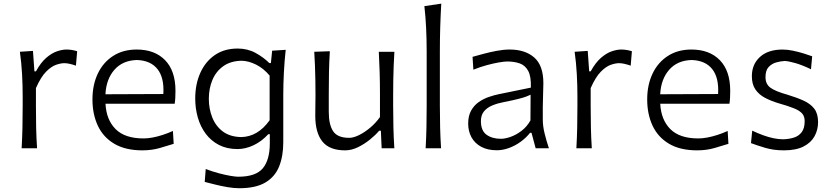

<svg xmlns="http://www.w3.org/2000/svg" viewBox="-20 -794 4450 1028"><path d="M95.8 0H178.4Q174.7 -57.6 173.5 -110.7Q172.4 -163.8 172.4 -225.9V-322.3Q198.7 -381.9 226.8 -410.2Q255 -438.6 280.6 -447.2Q306.2 -455.8 324.5 -455.8Q337.9 -455.8 354.5 -451.9Q371.1 -448 386.6 -442.5L393.1 -519.7Q379.7 -524 365.3 -526.4Q350.8 -528.8 335.7 -528.8Q313.4 -528.8 285.3 -519.3Q257.1 -509.8 227.8 -484.6Q198.6 -459.5 172.4 -411.9H164.3L156.5 -521.5L86.5 -516.8Q94.8 -457.6 98.1 -397.4Q101.4 -337.3 101.4 -280.7V-228.7Q101.4 -164.6 100.2 -111.1Q99 -57.6 95.8 0Z M742.5 11Q792.6 11 835.9 -1.6Q879.2 -14.2 909.9 -23.9L905.9 -92.8Q878.5 -80.5 850.4 -71.4Q822.4 -62.4 796.5 -57.6Q770.6 -52.8 748.9 -52.8Q648.6 -52.8 598.9 -102.8Q549.2 -152.7 544.8 -238.6H915.3Q917.8 -254.5 918.6 -271.2Q919.5 -287.8 919.5 -307.9Q919.5 -414.8 864 -471.8Q808.5 -528.8 711.9 -528.8Q638.8 -528.8 585.5 -494.4Q532.3 -460.1 503.6 -399.8Q475 -339.5 475 -261.7Q475 -182.6 503.8 -121Q532.6 -59.4 592 -24.2Q651.5 11 742.5 11ZM854.6 -290.6 544.6 -289.3Q548.6 -370.2 592.6 -420.4Q636.6 -470.6 713.1 -472.7Q786.3 -470.3 823 -424.2Q859.8 -378.2 854.6 -290.6Z M1260.7 213.8Q1232.1 213.8 1197.5 207.9Q1162.9 201.9 1130.7 193.8Q1098.4 185.7 1076.1 180L1081.5 111Q1117.3 124.5 1152.1 133.8Q1186.8 143 1214.3 147.6Q1241.8 152.2 1255.4 152.2Q1349.2 152.2 1386.9 107.3Q1424.6 62.4 1424.6 -27V-75.5H1416.6Q1379.9 -36.1 1337 -16Q1294.1 4.1 1251.5 4.1Q1195.3 4.1 1152.8 -17.7Q1110.3 -39.6 1081.9 -77.4Q1053.4 -115.3 1039.3 -164.1Q1025.3 -212.8 1025.3 -266.6Q1025.3 -342.5 1052.1 -403Q1078.9 -463.5 1129.7 -498.8Q1180.6 -534.1 1252.7 -534.1Q1305.7 -534.1 1348.6 -510.5Q1391.5 -486.8 1422 -456.4H1430.4L1437.1 -522.6L1509.7 -527.3Q1503 -466.1 1499.9 -404.3Q1496.7 -342.4 1496.7 -283.8V-31.6Q1496.7 42.2 1474.4 97.5Q1452.2 152.8 1400.6 183.3Q1349 213.8 1260.7 213.8ZM1270.8 -60.1Q1360.3 -61.3 1423.6 -150.1V-389.3Q1391.5 -427.9 1351 -448.1Q1310.4 -468.3 1272.5 -468.8Q1214.1 -467.3 1175.3 -439.5Q1136.5 -411.7 1117.3 -366Q1098.1 -320.3 1098.1 -264.8Q1098.1 -211.6 1116.5 -165.3Q1134.8 -119 1172.9 -90.2Q1211.1 -61.5 1270.8 -60.1Z M1827.9 11Q1862 11 1896.6 -5.8Q1931.2 -22.7 1961.1 -47Q1991 -71.3 2010.2 -94.2H2019.2L2023.4 0H2091.4Q2087.7 -57.6 2086.4 -111.1Q2085 -164.6 2085 -228.7V-282.8Q2085 -327.4 2085.7 -366Q2086.4 -404.5 2087.8 -441.5Q2089.2 -478.4 2091.6 -516.8H2008.2Q2011.2 -459.2 2012.8 -405.5Q2014.4 -351.7 2014.4 -289.7V-167.3Q1992.6 -136.2 1962.7 -110.9Q1932.8 -85.7 1902.7 -70.8Q1872.6 -56 1849.6 -56Q1787.4 -56 1763.9 -91.1Q1740.3 -126.3 1740.3 -195V-289.7Q1740.3 -351.7 1741.4 -406.9Q1742.6 -462.1 1746 -519.7L1662.6 -516.8Q1665 -478.4 1666.4 -441.5Q1667.8 -404.5 1668.5 -366Q1669.2 -327.4 1669.2 -282.8Q1669.2 -258.8 1668.6 -233.4Q1668 -208 1668 -174.2Q1668 -84 1705.9 -36.5Q1743.8 11 1827.9 11Z M2258.9 0H2341.5Q2337.9 -57.6 2336.5 -111.1Q2335.1 -164.6 2335.1 -228.7V-515.4Q2335.1 -583.6 2337 -647.3Q2338.9 -710.9 2342.6 -774.5L2252.2 -761.1Q2258.8 -703.3 2261.6 -642.3Q2264.5 -581.3 2264.5 -515.4V-228.7Q2264.5 -164.6 2263.3 -111.1Q2262.1 -57.6 2258.9 0Z M2661.8 -50.9Q2615.5 -50.9 2585.2 -72.5Q2554.9 -94.2 2554.9 -145.6Q2554.9 -178.4 2572 -198.5Q2589.2 -218.7 2617.2 -230Q2645.2 -241.4 2677.9 -247.5Q2727.8 -257.3 2755.5 -264.4Q2783.2 -271.4 2797.6 -277Q2812.1 -282.5 2820.9 -286.9L2820.1 -149.2Q2801.7 -116.1 2773.4 -94.3Q2745 -72.4 2715 -61.6Q2685.1 -50.9 2661.8 -50.9ZM2640.3 10.5Q2671.6 10.5 2704.6 -1.4Q2737.7 -13.3 2767.2 -34.6Q2796.7 -55.9 2818.1 -82.9H2825.8L2848 0H2919Q2904.3 -43.9 2895.3 -82Q2886.2 -120.1 2886.2 -153.6V-220.2Q2886.2 -254.3 2887.8 -289.7Q2889.3 -325.1 2889.3 -348.3Q2889.3 -443.4 2840.5 -486.1Q2791.7 -528.8 2708.9 -528.8Q2676.5 -528.8 2639.5 -521.8Q2602.5 -514.9 2568.3 -505.7Q2534.2 -496.6 2510.1 -489.7L2514.5 -420.9Q2552.2 -436.1 2588.5 -445.7Q2624.7 -455.4 2653 -460.1Q2681.3 -464.8 2695.8 -464.8Q2732.7 -464.8 2762.2 -454.7Q2791.6 -444.5 2808 -414.5Q2824.4 -384.5 2822.2 -324.8L2650.7 -289.7Q2625.1 -284.5 2596.5 -274.6Q2567.9 -264.8 2543.1 -247.4Q2518.2 -230 2502.5 -201.9Q2486.7 -173.9 2486.7 -132.2Q2486.7 -90.9 2504.6 -58.6Q2522.6 -26.2 2556.8 -7.9Q2591 10.5 2640.3 10.5Z M3066 0H3148.6Q3144.9 -57.6 3143.8 -110.7Q3142.6 -163.8 3142.6 -225.9V-322.3Q3168.9 -381.9 3197.1 -410.2Q3225.2 -438.6 3250.8 -447.2Q3276.4 -455.8 3294.7 -455.8Q3308.1 -455.8 3324.7 -451.9Q3341.3 -448 3356.8 -442.5L3363.3 -519.7Q3349.9 -524 3335.5 -526.4Q3321 -528.8 3306 -528.8Q3283.7 -528.8 3255.5 -519.3Q3227.3 -509.8 3198 -484.6Q3168.8 -459.5 3142.6 -411.9H3134.6L3126.8 -521.5L3056.7 -516.8Q3065 -457.6 3068.3 -397.4Q3071.6 -337.3 3071.6 -280.7V-228.7Q3071.6 -164.6 3070.4 -111.1Q3069.2 -57.6 3066 0Z M3712.7 11Q3762.8 11 3806.1 -1.6Q3849.4 -14.2 3880.1 -23.9L3876.1 -92.8Q3848.7 -80.5 3820.7 -71.4Q3792.6 -62.4 3766.7 -57.6Q3740.8 -52.8 3719.1 -52.8Q3618.8 -52.8 3569.1 -102.8Q3519.4 -152.7 3515 -238.6H3885.5Q3888 -254.5 3888.8 -271.2Q3889.7 -287.8 3889.7 -307.9Q3889.7 -414.8 3834.2 -471.8Q3778.7 -528.8 3682.1 -528.8Q3609 -528.8 3555.8 -494.4Q3502.5 -460.1 3473.9 -399.8Q3445.2 -339.5 3445.2 -261.7Q3445.2 -182.6 3474 -121Q3502.8 -59.4 3562.2 -24.2Q3621.7 11 3712.7 11ZM3824.8 -290.6 3514.8 -289.3Q3518.9 -370.2 3562.9 -420.4Q3606.8 -470.6 3683.3 -472.7Q3756.5 -470.3 3793.2 -424.2Q3830 -378.2 3824.8 -290.6Z M4177.1 11Q4241.4 11 4281.8 -9.4Q4322.2 -29.9 4341.2 -64.5Q4360.1 -99 4360.1 -140Q4360.1 -185.2 4340 -211.7Q4319.8 -238.2 4282.9 -255.1Q4245.9 -271.9 4195 -287.3Q4131.4 -305 4105 -324.4Q4078.6 -343.8 4078.6 -381Q4078.6 -417.6 4095.7 -435.5Q4112.9 -453.5 4136.7 -460Q4160.5 -466.4 4180.2 -467.4Q4199.1 -467.4 4237.2 -456.6Q4275.4 -445.8 4322.2 -423.1L4328.5 -492.6Q4309.3 -499.7 4282.1 -508.1Q4254.8 -516.5 4225.6 -522.6Q4196.4 -528.7 4169.9 -528.7Q4092.5 -528.7 4049.1 -489.2Q4005.6 -449.7 4005.6 -386Q4005.6 -343 4024.5 -315.2Q4043.4 -287.5 4075.7 -270.4Q4108.1 -253.4 4148.2 -241.3Q4201 -226.4 4231.5 -213.9Q4261.9 -201.4 4275.1 -185.9Q4288.3 -170.5 4288.3 -145.5Q4288.3 -107.5 4272.6 -86.6Q4256.9 -65.7 4230.9 -57.4Q4204.9 -49.2 4174 -48.2Q4149.4 -48.2 4121.9 -53.8Q4094.5 -59.5 4065.5 -70.1Q4036.6 -80.6 4007.5 -94.5L4000.9 -27.7Q4031.9 -16 4076.9 -2.5Q4122 11 4177.1 11Z"/></svg>

Font: Pinar-VF-FD
Style: Regular
Weight: 300
Designer: Amin Abedi
Version: Version 3.0